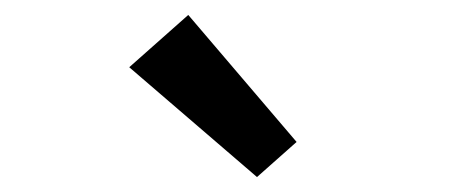

<svg xmlns="http://www.w3.org/2000/svg" viewBox="-20 -779 620 257"><path d="M324 -542 153 -689 232 -759 377 -589Z"/></svg>

Font: Sometype Mono
Style: Bold
Weight: 700
Monospace: yes
Designer: Ryoichi Tsunekawa
Foundry: Dharma Type
Version: Version 1.000; ttfautohint (v1.8.3)